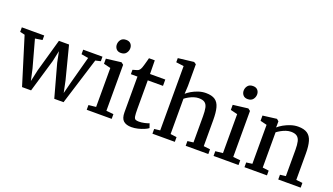

<svg xmlns="http://www.w3.org/2000/svg" viewBox="-76 -1367 3343 1926"><g transform="rotate(20 1595.5 -404.0)"><path d="M-5 -506V-554.5H234V-506L157 -494L237 -203.5L264.5 -79.5L292 -204.5L391 -554.5H499L589 -204.5L615 -79L647 -204L725 -493L650 -506V-554.5H856V-506L801 -493.5L645 8H546L450 -341L426.5 -457L401.5 -341L298.5 8H202L46.5 -494.5Z M889.5 0V-50.5L968.5 -59V-475L894.5 -493V-547.5L1052.5 -567H1055L1078.5 -549V-58L1156 -50.5V0ZM1014.5 -652.5Q982.5 -652.5 965.8 -672.2Q949 -692 949 -719Q949 -748.5 967.2 -771.5Q985.5 -794.5 1022.5 -794.5H1023.5Q1056 -794.5 1072.8 -775.2Q1089.5 -756 1089.5 -729Q1089.5 -699.5 1071 -676Q1052.5 -652.5 1015.5 -652.5Z M1368.5 10.5Q1313.5 10.5 1283.8 -15.2Q1254 -41 1254 -106V-487H1183.5V-534Q1193.5 -537 1205.5 -540.2Q1217.5 -543.5 1228 -546.8Q1238.5 -550 1243.5 -554Q1249.5 -558.5 1253.8 -563.5Q1258 -568.5 1261.5 -575.5Q1265 -582.5 1269 -592Q1273.5 -604.5 1279.5 -625.5Q1285.5 -646.5 1291 -667Q1296.5 -687.5 1299.5 -699.5H1361.5L1363.5 -554.5H1526.5V-487H1364V-183Q1364 -129 1368 -104.5Q1372 -80 1384.5 -73.5Q1397 -67 1422 -67Q1450 -67 1481.2 -74.2Q1512.5 -81.5 1528.5 -88.5L1544.5 -42.5Q1529 -30.5 1500.8 -18.5Q1472.5 -6.5 1437.8 2Q1403 10.5 1368.5 10.5Z M1653 -58V-744.5L1570.5 -755V-799.5L1736 -819H1738.5L1762 -803.5V-571.5L1757.5 -486.5Q1775.5 -503.5 1807.2 -522.2Q1839 -541 1878.2 -554Q1917.5 -567 1957.5 -567Q2021 -567 2055.8 -543Q2090.5 -519 2104 -468.2Q2117.5 -417.5 2117.5 -338V-58.5L2187.5 -50.5V0H1946V-50.5L2008 -58.5V-338.5Q2008 -392 2001 -426.5Q1994 -461 1972.5 -477.5Q1951 -494 1907.5 -494Q1882 -494 1855.5 -485.2Q1829 -476.5 1805 -463.2Q1781 -450 1763.5 -436V-59L1830 -50.5V0H1591V-50.5Z M2243.5 0V-50.5L2322.5 -59V-475L2248.5 -493V-547.5L2406.5 -567H2409L2432.5 -549V-58L2510 -50.5V0ZM2368.5 -652.5Q2336.5 -652.5 2319.8 -672.2Q2303 -692 2303 -719Q2303 -748.5 2321.2 -771.5Q2339.5 -794.5 2376.5 -794.5H2377.5Q2410 -794.5 2426.8 -775.2Q2443.5 -756 2443.5 -729Q2443.5 -699.5 2425 -676Q2406.5 -652.5 2369.5 -652.5Z M2636.5 -59V-475L2566 -492.5V-548.5L2711.5 -567H2714.5L2736 -549V-508L2735 -483Q2756.5 -502.5 2790.2 -521.8Q2824 -541 2863.8 -554Q2903.5 -567 2942.5 -567Q3005 -567 3040.5 -543.2Q3076 -519.5 3090.8 -469.2Q3105.5 -419 3105.5 -339.5V-58L3173.5 -50.5V0H2934V-50.5L2994.5 -58V-338.5Q2994.5 -392.5 2986.5 -426.8Q2978.5 -461 2956.2 -477.5Q2934 -494 2892 -494Q2866 -494 2839.2 -485Q2812.5 -476 2788.5 -462.5Q2764.5 -449 2747 -435.5V-59L2813.5 -50.5V0H2573.5V-50.5Z"/></g></svg>

Font: Merriweather 20pt Medium
Style: Regular
Weight: 500
Version: Version 2.100